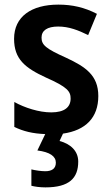

<svg xmlns="http://www.w3.org/2000/svg" viewBox="-20 -638 482 832"><path d="M319 62C319 16 285 -15 238 -27L253 -59C351 -73 406 -128 406 -222C406 -312 350 -349 266 -388C179 -427 160 -443 160 -475C160 -506 185 -523 232 -523C279 -523 319 -507 362 -486L400 -578C346 -606 293 -618 233 -618C116 -618 41 -566 41 -470C41 -382 88 -344 179 -302C272 -261 286 -242 286 -211C286 -174 260 -151 202 -151C149 -151 87 -171 42 -196V-88C81 -69 122 -59 176 -57L142 14C196 21 222 39 222 67C222 93 204 104 176 104C158 104 132 100 116 96V167C132 171 153 174 177 174C280 174 319 134 319 62Z"/></svg>

Font: Noto Sans Malayalam UI SemiCondensed SemiBold
Style: Regular
Weight: 600
Width: 4
Designer: Jelle Bosma - Monotype Design Team
Foundry: Monotype Imaging Inc.
Version: Version 2.104